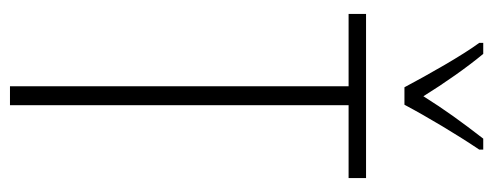

<svg xmlns="http://www.w3.org/2000/svg" viewBox="-322 -667 989 385"><g transform="rotate(90 172.5 -474.5)"><path d="M155 -791H190C215 -838 251 -898 280 -941V-949H258C224 -905 200 -872 173 -829C147 -871 114 -918 88 -949H66V-941C91 -907 129 -840 155 -791ZM191 0V-679H337V-714H8V-679H153V0Z"/></g></svg>

Font: Noto Sans Sinhala ExtraCondensed ExtraLight
Style: Regular
Weight: 200
Width: 2
Designer: Jelle Bosma - Monotype Design Team
Foundry: Monotype Imaging Inc.
Version: Version 2.006